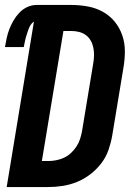

<svg xmlns="http://www.w3.org/2000/svg" viewBox="-25 -755 545 775"><path d="M2 0 112 -668Q103 -662 98 -653.5Q93 -645 90 -636.5Q87 -628 84 -619Q81 -610 78.5 -601Q76 -592 74.5 -583Q73 -574 71 -565H-5Q-2 -583 2 -601.5Q6 -620 13 -638Q20 -656 30 -673Q40 -690 54 -704.5Q68 -719 86 -727Q104 -735 123 -735H262Q296 -735 329 -729Q362 -723 390 -707.5Q418 -692 438 -667.5Q458 -643 468.5 -612.5Q479 -582 479 -548Q479 -514 473 -480L428 -208Q423 -179 413 -150Q403 -121 384 -96Q365 -71 339.5 -51.5Q314 -32 285.5 -20.5Q257 -9 227.5 -4.5Q198 0 169 0ZM144 -105H169Q185 -105 201 -108Q217 -111 232.5 -118Q248 -125 261 -137Q274 -149 283.5 -163.5Q293 -178 298 -193.5Q303 -209 306 -225L351 -497Q354 -514 354.5 -530Q355 -546 352 -561.5Q349 -577 341.5 -590.5Q334 -604 322 -613Q310 -622 294.5 -626Q279 -630 262 -630H231Z"/></svg>

Font: Iosevka Curly Extrabold
Style: Italic
Weight: 800
Italic angle: -9°
Monospace: yes
Designer: Belleve Invis
Foundry: Belleve Invis
Version: Version 22.1.2; ttfautohint (v1.8.4)